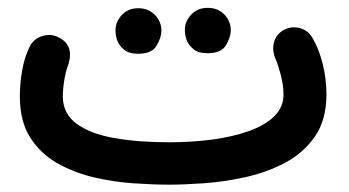

<svg xmlns="http://www.w3.org/2000/svg" viewBox="-20 -433 910 500"><path d="M31.7 -182.1Q31.7 -214.4 37.6 -248.8Q43.5 -283.2 57.1 -311Q66.9 -331.5 89.4 -338.9Q111.8 -346.2 132.3 -335.9Q175.3 -314.9 156.7 -261.2Q151.4 -247.6 147.5 -224.6Q143.6 -201.7 143.6 -182.1Q143.6 -137.7 178.7 -111.3Q213.9 -85 276.4 -73.7Q338.9 -62.5 420.9 -62.5Q479.5 -62.5 532.7 -69.6Q585.9 -76.7 627.9 -91.6Q669.9 -106.4 694.1 -130.1Q718.3 -153.8 718.3 -187Q718.3 -211.4 710.9 -239Q703.6 -266.6 697.8 -278.8Q688 -301.3 693.4 -322.3Q698.7 -343.3 718.3 -354.5Q738.3 -365.7 760.5 -359.9Q782.7 -354 793.9 -334Q811 -304.7 820.6 -265.9Q830.1 -227.1 830.1 -187Q830.1 -121.1 800.3 -77.9Q770.5 -34.7 722.7 -9.3Q674.8 16.1 619.4 28.3Q564 40.5 511.5 44.2Q459 47.9 420.9 47.9Q379.4 47.9 327.9 44.4Q276.4 41 224.4 28.8Q172.4 16.6 128.7 -8.3Q85 -33.2 58.3 -75.4Q31.7 -117.7 31.7 -182.1ZM461.4 -355.5Q461.4 -377.4 478 -395Q494.6 -412.6 520.5 -412.6Q539.1 -412.6 551.8 -405Q564.5 -397.5 571.8 -385.7Q581.1 -371.1 581.1 -355Q581.1 -336.9 568.8 -315.7Q556.6 -294.4 520.5 -294.4Q496.6 -294.4 483.9 -304.9Q471.2 -315.4 465.8 -329.1Q461.4 -341.8 461.4 -355.5ZM280.8 -354Q280.8 -376 297.1 -393.8Q313.5 -411.6 339.8 -411.6Q358.4 -411.6 371.1 -403.8Q383.8 -396 391.1 -384.8Q400.4 -370.1 400.4 -353.5Q400.4 -335.4 387.9 -314.2Q375.5 -293 339.8 -293Q315.9 -293 303.2 -303.5Q290.5 -314 285.2 -327.6Q280.8 -340.8 280.8 -354Z"/></svg>

Font: Mikhak SemiBold
Style: Regular
Weight: 600
Designer: Amin Abedi
Version: Version 3.3